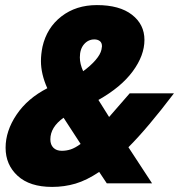

<svg xmlns="http://www.w3.org/2000/svg" viewBox="-20 -721 704 755"><path d="M485 -142 578 0H400L370 -45Q321 -12 277 1Q233 14 185 14Q97 14 49.5 -29.5Q2 -73 2 -140Q2 -206 45 -270Q88 -334 166 -374Q141 -430 141 -481Q141 -507 147 -537Q164 -612 221.5 -656.5Q279 -701 361 -701Q450 -701 499 -663Q548 -625 548 -564Q548 -503 502 -440.5Q456 -378 367 -328L409 -261Q467 -327 490 -354H664Q560 -217 485 -142ZM307 -441Q336 -462 355.5 -484.5Q375 -507 379 -526Q381 -536 381 -539Q381 -553 372.5 -559.5Q364 -566 351 -566Q327 -566 310.5 -547Q294 -528 294 -495Q294 -470 307 -441ZM297 -155Q262 -208 230 -258Q178 -221 178 -173Q178 -152 190 -140Q202 -128 223 -128Q241 -128 258 -133.5Q275 -139 297 -155Z"/></svg>

Font: Decalotype Black Italic
Style: Regular
Weight: 900
Italic angle: -12°
Designer: Alfredo Marco Pradil
Foundry: Alfredo Marco Pradil
Version: Version 1.0